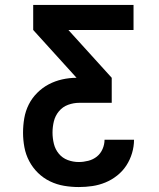

<svg xmlns="http://www.w3.org/2000/svg" viewBox="-20 -540 640 775"><path d="M298 215Q268 215 238.5 210Q209 205 182 192Q155 179 133.5 158Q112 137 98 110.5Q84 84 78.5 54.5Q73 25 73 -4Q73 -34 78 -63Q83 -92 96 -118Q109 -144 130 -165Q151 -186 176.5 -199.5Q202 -213 231 -219.5Q260 -226 289 -226L114 -419V-520H519V-419H256L431 -226V-125H300Q277 -125 255 -117Q233 -109 218 -91Q203 -73 197.5 -50.5Q192 -28 192 -5Q192 18 197.5 40.5Q203 63 217.5 80.5Q232 98 253.5 106Q275 114 298 114Q317 114 336.5 109Q356 104 371 92Q386 80 394 61.5Q402 43 402 24H521Q521 51 513 78Q505 105 490 128Q475 151 453 168.5Q431 186 405.5 196.5Q380 207 353 211Q326 215 298 215Z"/></svg>

Font: Iosevka Fixed Extended
Style: Bold
Weight: 700
Width: 7
Monospace: yes
Designer: Belleve Invis
Foundry: Belleve Invis
Version: Version 24.1.1; ttfautohint (v1.8.4)